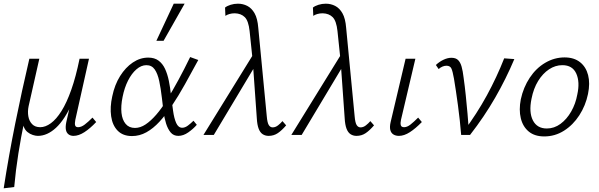

<svg xmlns="http://www.w3.org/2000/svg" viewBox="-27 -731 3247 1040"><path d="M-7 289Q20 114 55.5 -62Q91 -238 132 -413H186L128 -156Q122 -127 126.5 -101Q131 -75 147 -58.5Q163 -42 191 -42Q219 -42 248.5 -63.5Q278 -85 306 -129.5Q334 -174 359 -244.5Q384 -315 404 -413H437Q406 -267 365 -175Q324 -83 276.5 -39Q229 5 178 5Q166 5 150.5 0Q135 -5 121.5 -16Q108 -27 101 -46.5Q94 -66 97 -95L105 -76Q87 9 72.5 100.5Q58 192 50 282ZM371 5Q355 5 344 -3.5Q333 -12 330 -28Q327 -44 332 -69L410 -413H455L381 -82Q377 -62 380 -52Q383 -42 396 -42Q413 -42 431.5 -56Q450 -70 474 -94L494 -70Q461 -35 430 -15Q399 5 371 5Z M688 6Q639 6 610.5 -23Q582 -52 575 -101.5Q568 -151 581 -209Q594 -272 623.5 -319Q653 -366 692.5 -392.5Q732 -419 776 -419Q810 -419 832 -402.5Q854 -386 867 -358Q880 -330 887.5 -293.5Q895 -257 899 -217Q905 -172 910.5 -131Q916 -90 927.5 -64.5Q939 -39 960 -39Q975 -39 990.5 -50.5Q1006 -62 1021 -77L1039 -55Q1020 -33 993 -14Q966 5 939 5Q913 5 897.5 -13.5Q882 -32 872.5 -62Q863 -92 858.5 -128.5Q854 -165 850 -200Q844 -252 835.5 -292Q827 -332 811 -355Q795 -378 766 -378Q738 -378 712 -355.5Q686 -333 666.5 -294.5Q647 -256 637 -206Q627 -157 631 -119.5Q635 -82 653.5 -60Q672 -38 704 -38Q733 -38 761.5 -57Q790 -76 819.5 -110Q849 -144 878.5 -192Q908 -240 939.5 -298Q971 -356 1003 -422L1047 -406Q1009 -336 974.5 -274Q940 -212 905.5 -160.5Q871 -109 837 -72Q803 -35 766 -14.5Q729 6 688 6ZM820 -510 914 -711H973L859 -510Z M1428 5Q1410 5 1396 -4Q1382 -13 1374 -34Q1366 -55 1364 -91L1342 -400L1325 -563Q1319 -618 1299 -638Q1279 -658 1245 -659Q1229 -659 1215.5 -655Q1202 -651 1194 -645L1192 -690Q1203 -699 1222 -705Q1241 -711 1262 -711Q1289 -711 1312.5 -699Q1336 -687 1352 -659Q1368 -631 1372 -580L1418 -101Q1421 -66 1429 -53.5Q1437 -41 1450 -41Q1465 -41 1479 -52Q1493 -63 1503 -75L1523 -52Q1500 -25 1478 -10Q1456 5 1428 5ZM1075 0 1350 -445 1361 -384 1131 0Z M1904 5Q1886 5 1872 -4Q1858 -13 1850 -34Q1842 -55 1840 -91L1818 -400L1801 -563Q1795 -618 1775 -638Q1755 -658 1721 -659Q1705 -659 1691.5 -655Q1678 -651 1670 -645L1668 -690Q1679 -699 1698 -705Q1717 -711 1738 -711Q1765 -711 1788.5 -699Q1812 -687 1828 -659Q1844 -631 1848 -580L1894 -101Q1897 -66 1905 -53.5Q1913 -41 1926 -41Q1941 -41 1955 -52Q1969 -63 1979 -75L1999 -52Q1976 -25 1954 -10Q1932 5 1904 5ZM1551 0 1826 -445 1837 -384 1607 0Z M2134 5Q2116 5 2103.5 -3Q2091 -11 2087 -27.5Q2083 -44 2089 -70L2170 -413H2223L2145 -82Q2141 -64 2144 -53Q2147 -42 2162 -42Q2178 -42 2196 -56Q2214 -70 2238 -94L2258 -70Q2224 -35 2193 -15Q2162 5 2134 5Z M2471 0Q2468 -38 2463.5 -79Q2459 -120 2453.5 -161Q2448 -202 2442.5 -238.5Q2437 -275 2432 -305Q2425 -345 2418 -360Q2411 -375 2391 -375Q2381 -375 2370 -370.5Q2359 -366 2349 -357L2334 -379Q2353 -397 2375.5 -407.5Q2398 -418 2418 -418Q2442 -418 2454.5 -405.5Q2467 -393 2473.5 -369.5Q2480 -346 2484 -312Q2491 -263 2496 -213.5Q2501 -164 2505.5 -114.5Q2510 -65 2512 -16L2485 -20Q2556 -115 2610 -214Q2664 -313 2704 -415L2759 -411Q2714 -304 2655 -201.5Q2596 -99 2519 0Z M2921 8Q2869 8 2837 -18.5Q2805 -45 2794 -90.5Q2783 -136 2794 -193Q2808 -258 2842.5 -310Q2877 -362 2926.5 -391Q2976 -420 3031 -420Q3082 -420 3114.5 -394.5Q3147 -369 3158.5 -324.5Q3170 -280 3158 -222Q3145 -159 3111 -106.5Q3077 -54 3028 -23Q2979 8 2921 8ZM2935 -35Q2975 -35 3009 -60Q3043 -85 3067 -127Q3091 -169 3100 -219Q3115 -287 3094.5 -332.5Q3074 -378 3019 -378Q2981 -378 2947 -355.5Q2913 -333 2888 -292.5Q2863 -252 2852 -196Q2837 -123 2859.5 -79Q2882 -35 2935 -35Z"/></svg>

Font: Ysabeau Office Light
Style: Italic
Weight: 300
Italic angle: -12°
Designer: Christian Thalmann (Catharsis Fonts)
Version: Version 2.001;gftools[0.9.30]; featfreeze: tnum,lnum,ss02